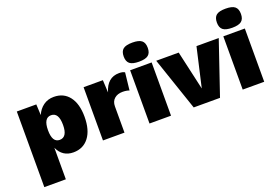

<svg xmlns="http://www.w3.org/2000/svg" viewBox="-118 -1103 2474 1694"><g transform="rotate(-20 1119.5 -256.5)"><path d="M398 -510Q491 -510 543 -442Q595 -374 595 -252Q595 -128 542 -59Q489 10 397 10Q294 10 251 -86V210H49V-500H232L237 -398Q259 -450 300.5 -480Q342 -510 398 -510ZM320 -135Q392 -135 392 -250Q392 -366 321 -366Q251 -366 251 -250Q251 -135 320 -135Z M676 0V-500H857L863 -383Q900 -510 1012 -510Q1047 -510 1065 -498L1047 -334Q1021 -344 984 -344Q937 -344 907.5 -318.5Q878 -293 878 -246V0Z M1101 -633Q1101 -681 1127 -702Q1153 -723 1214 -723Q1275 -723 1301 -702Q1327 -681 1327 -633Q1327 -586 1301 -565Q1275 -544 1214 -544Q1153 -544 1127 -565Q1101 -586 1101 -633ZM1315 -500V0H1113V-500Z M1736 -500H1945L1775 0H1528L1358 -500H1569L1652 -133Z M1976 -633Q1976 -681 2002 -702Q2028 -723 2089 -723Q2150 -723 2176 -702Q2202 -681 2202 -633Q2202 -586 2176 -565Q2150 -544 2089 -544Q2028 -544 2002 -565Q1976 -586 1976 -633ZM2190 -500V0H1988V-500Z"/></g></svg>

Font: Elaine Sans ExtraBold
Style: Regular
Weight: 800
Designer: Wei Huang
Foundry: Wei Huang
Version: Version 2.001;December 24, 2019;FontCreator 12.0.0.2547 64-b